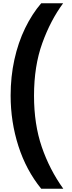

<svg xmlns="http://www.w3.org/2000/svg" viewBox="-20 -886 438 1174"><path d="M45 -302Q45 -417 68 -521.5Q91 -626 133.5 -713.5Q176 -801 232 -866H366Q289 -762 238.5 -622Q188 -482 188 -301Q188 -126 235.5 12.5Q283 151 367 268H232Q140 155 92.5 7Q45 -141 45 -302Z"/></svg>

Font: Noto Sans Telugu UI ExtraCondensed ExtraBold
Style: Regular
Weight: 800
Width: 2
Designer: Jelle Bosma - Monotype Design Team
Foundry: Monotype Imaging Inc.
Version: Version 2.006; ttfautohint (v1.8.4.7-5d5b)